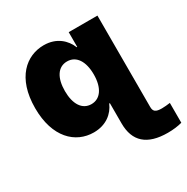

<svg xmlns="http://www.w3.org/2000/svg" viewBox="-173 -703 1041 1068"><g transform="rotate(-30 348.0 -169.0)"><path d="M248.5 7.3C328.1 7.3 379.4 -36.1 401.9 -89.4H406.2V40.5C406.2 156.2 471.2 214.8 604 214.8C638.2 214.8 668.9 210.9 695.8 203.6V76.2C677.2 78.6 660.6 80.6 642.6 80.6C603 80.6 589.8 70.3 589.8 40.5V-545.9H405.3V-451.2H401.9C380.9 -503.9 331.1 -552.7 248 -552.7C136.7 -552.7 32.2 -467.8 32.2 -272.5C32.2 -85.4 130.9 7.3 248.5 7.3ZM315.4 -135.7C256.8 -135.7 223.1 -188.5 223.1 -272.5C223.1 -356.9 256.3 -409.7 315.4 -409.7C374 -409.7 408.7 -357.4 408.7 -272.5C408.7 -189 374 -135.7 315.4 -135.7Z"/></g></svg>

Font: Raveo ExtraBold
Style: Regular
Weight: 800
Designer: Jakub Foglar, Rasmus Andersson (Inter)
Foundry: Jakubfoglar.com
Version: Version 1.100;Glyphs 3.2.3 (3260)